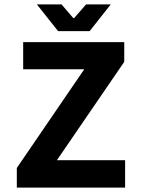

<svg xmlns="http://www.w3.org/2000/svg" viewBox="-20 -850 640 870"><path d="M243.2 -709 147 -830.1H258.8L312 -768.1H315.9L370.1 -830.1H481.9L386.2 -709ZM56.2 0V-88.9L361.8 -536.1H85V-659.2H543V-569.8L237.8 -124H546.9V0Z"/></svg>

Font: Office Code Pro Bold
Style: Regular
Weight: 700
Designer: Nathan Rutzky & Paul D. Hunt
Foundry: Adobe Systems Incorporated
Version: Version 1.004;PS 001.004;hotconv 1.0.70;makeotf.lib2.5.58329